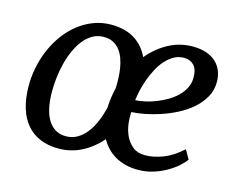

<svg xmlns="http://www.w3.org/2000/svg" viewBox="-84 -694 1037 831"><g transform="rotate(15 434.0 -278.5)"><path d="M42 -214.4Q41.5 -258.8 50.3 -302.2Q59.1 -345.7 76.2 -385Q93.3 -424.3 117.9 -457.5Q142.6 -490.7 173.8 -515.1Q205.1 -539.6 241.7 -553.5Q278.3 -567.4 319.8 -567.4Q381.3 -567.4 423.6 -541.7Q465.8 -516.1 488.8 -467.3Q526.9 -513.2 576.9 -540.3Q627 -567.4 685.1 -567.4Q720.7 -567.4 746.8 -558.1Q772.9 -548.8 790.3 -532.5Q807.6 -516.1 816.2 -493.9Q824.7 -471.7 824.7 -445.8Q824.7 -407.7 807.1 -377Q789.6 -346.2 761.5 -321.8Q733.4 -297.4 698 -279.3Q662.6 -261.2 626.7 -249.5Q590.8 -237.8 557.6 -231.4Q524.4 -225.1 501 -224.6Q498.5 -200.7 502.2 -171.9Q505.9 -143.1 517.8 -117.9Q529.8 -92.8 551 -75.9Q572.3 -59.1 605.5 -59.1Q643.1 -59.1 686 -75.4Q729 -91.8 770.5 -130.4L793.5 -89.4Q783.2 -74.7 763.9 -57.6Q744.6 -40.5 718.3 -25.4Q691.9 -10.3 659.9 -0.2Q627.9 9.8 591.8 9.8Q561 9.8 535.2 2.9Q509.3 -3.9 488.5 -16.1Q467.8 -28.3 451.9 -45.2Q436 -62 424.8 -82.5Q388.2 -40 340.3 -15.1Q292.5 9.8 236.3 9.8Q189.5 9.8 153.6 -5.4Q117.7 -20.5 93.3 -49.1Q68.8 -77.6 55.9 -119.4Q43 -161.1 42 -214.4ZM503.4 -278.3Q522.9 -279.3 546.9 -284.4Q570.8 -289.6 595 -299.1Q619.1 -308.6 642.1 -322Q665 -335.4 682.9 -352.8Q700.7 -370.1 711.4 -391.4Q722.2 -412.6 722.2 -437.5Q722.2 -475.6 705.3 -492.9Q688.5 -510.3 661.6 -510.3Q636.7 -510.3 616.2 -498.8Q595.7 -487.3 578.9 -468.5Q562 -449.7 549.1 -425.3Q536.1 -400.9 526.6 -375Q517.1 -349.1 511.5 -324Q505.9 -298.8 503.4 -278.3ZM253.4 -49.8Q281.2 -49.8 304.2 -63Q327.1 -76.2 344.7 -98.9Q362.3 -121.6 375 -151.6Q387.7 -181.6 396 -214.8Q397.5 -261.2 408.7 -306.2Q409.7 -327.1 408.9 -350.1Q408.2 -373 404.5 -395.5Q400.9 -418 393.6 -438.2Q386.2 -458.5 374 -474.1Q361.8 -489.7 344.2 -498.8Q326.7 -507.8 302.2 -507.8Q274.9 -507.8 252.2 -494.9Q229.5 -481.9 212.2 -459.7Q194.8 -437.5 181.9 -408.4Q168.9 -379.4 160.9 -346.9Q152.8 -314.5 149.2 -280.5Q145.5 -246.6 146 -215.3Q146.5 -176.8 153.6 -146Q160.6 -115.2 174.1 -94Q187.5 -72.8 207.3 -61.3Q227.1 -49.8 253.4 -49.8Z"/></g></svg>

Font: Merriweather
Style: Italic
Weight: 400
Italic angle: -7°
Designer: Eben Sorkin ( eben@eyebytes.com )
Foundry: Eben Sorkin ( eben@eyebytes.com )
Version: Version 1.005; ttfautohint (v0.97) -l 13 -r 13 -G 200 -x 24 